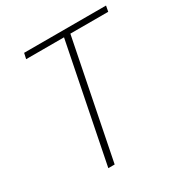

<svg xmlns="http://www.w3.org/2000/svg" viewBox="-164 -821 897 944"><g transform="rotate(-30 285.0 -349.0)"><path d="M349 -666 216 0H180L313 -666H98L105 -698H570L564 -666Z"/></g></svg>

Font: IBM Plex Sans Condensed ExtraLight
Style: Italic
Weight: 200
Width: 3
Italic angle: -11°
Designer: Mike Abbink, Paul van der Laan, Pieter van Rosmalen
Foundry: Bold Monday
Version: Version 1.3